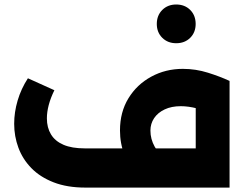

<svg xmlns="http://www.w3.org/2000/svg" viewBox="-20 -851 1116 871"><path d="M672.7 -177.9V0H367.6Q284.6 0 223.4 -23.8Q162.1 -47.6 122.4 -88.3Q82.7 -129 63.5 -180.9Q44.3 -232.7 44.3 -289.4Q44.3 -342 60 -395.1Q75.7 -448.3 106.6 -495.9L226.7 -441.7Q209.6 -406.9 201.1 -374.8Q192.7 -342.7 192.7 -314Q192.7 -272.1 211.3 -241.4Q229.9 -210.6 268 -194.2Q306.1 -177.9 364.1 -177.9ZM414.6 0Q405.3 0 399.9 -24.6Q394.6 -49.1 394.6 -90.4Q394.6 -130.1 399.9 -154Q405.3 -177.9 414.6 -177.9ZM414.6 0V-177.9H867.9V-483.9H1021.4V0ZM681.3 -7.7Q637 -24.6 601.3 -61Q565.6 -97.4 544.9 -148.6Q524.3 -199.7 524.3 -259.1Q524.3 -342.6 562.7 -405.2Q601.1 -467.9 666.1 -503.2Q731.1 -538.6 809.4 -538.6Q868.1 -538.6 923.3 -521.2Q978.4 -503.9 1021.4 -483.9L958.1 -328.9Q913.6 -348.9 874.1 -359.1Q834.6 -369.3 800.3 -369.3Q757.7 -369.3 726.9 -354.6Q696 -340 679.2 -315.1Q662.4 -290.1 662.4 -258.6Q662.4 -220.3 681.6 -185.8Q700.7 -151.3 733.4 -134ZM779.4 -654.9Q741.1 -654.9 716.2 -679.5Q691.3 -704.1 691.3 -742.4Q691.3 -781.1 716.2 -805.9Q741.1 -830.6 779.4 -830.6Q818.1 -830.6 842.9 -805.9Q867.6 -781.1 867.6 -742.4Q867.6 -704.1 842.9 -679.5Q818.1 -654.9 779.4 -654.9Z"/></svg>

Font: Alexandria
Style: Regular
Weight: 400
Designer: Mohamed Gaber
Foundry: Kief Type Foundry
Version: Version 5.100